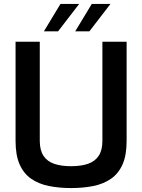

<svg xmlns="http://www.w3.org/2000/svg" viewBox="-20 -950 722 975"><path d="M341 5Q280 5 228 -5.5Q176 -16 138 -42.5Q100 -69 79.5 -115.5Q59 -162 59 -235V-738H182V-235Q182 -187 201 -158.5Q220 -130 255.5 -118Q291 -106 341 -106Q391 -106 426.5 -118Q462 -130 481 -158.5Q500 -187 500 -235V-738H623V-235Q623 -162 602.5 -115.5Q582 -69 544 -42.5Q506 -16 454.5 -5.5Q403 5 341 5ZM362 -791 446 -930H541L434 -791ZM203 -791 287 -930H382L275 -791Z"/></svg>

Font: Exo Thin SemiBold
Style: Regular
Weight: 600
Version: Version 2.000